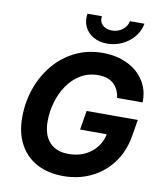

<svg xmlns="http://www.w3.org/2000/svg" viewBox="-101 -1028 951 1119"><g transform="rotate(10 375.0 -468.5)"><path d="M349.6 9.8Q258.8 9.8 192.6 -25.9Q126.5 -61.5 90.8 -128.2Q55.2 -194.8 55.2 -286.6Q55.2 -376 83.5 -457Q111.8 -538.1 164.3 -601.3Q216.8 -664.6 290.3 -700.9Q363.8 -737.3 454.1 -737.3Q534.7 -737.3 598.1 -707Q661.6 -676.8 697.5 -621.8Q733.4 -566.9 731.4 -493.2H580.1Q573.7 -545.4 540.8 -575.2Q507.8 -605 450.2 -605Q391.6 -605 345.9 -577.6Q300.3 -550.3 269 -504.6Q237.8 -459 221.4 -403.1Q205.1 -347.2 205.1 -290Q205.1 -208.5 245.1 -165.5Q285.2 -122.6 356.4 -122.6Q436 -122.6 489.7 -164.6Q543.5 -206.5 557.6 -274.4H399.9L418.5 -387.7H721.2L705.6 -292Q689.5 -196.8 639.2 -129.4Q588.9 -62 513.9 -26.1Q439 9.8 349.6 9.8ZM467.8 -794.9Q419.9 -794.9 385.3 -815.2Q350.6 -835.4 334.2 -869.9Q317.9 -904.3 325.2 -946.8H410.6Q405.3 -915.5 425.8 -895.3Q446.3 -875 481.4 -875Q517.1 -875 543.9 -895.3Q570.8 -915.5 576.2 -946.8H662.1Q654.8 -904.3 627 -869.9Q599.1 -835.4 557.4 -815.2Q515.6 -794.9 467.8 -794.9Z"/></g></svg>

Font: Inter
Style: Bold Italic
Weight: 700
Italic angle: -9.39999°
Designer: Rasmus Andersson
Foundry: rsms
Version: Version 4.001;git-9221beed3